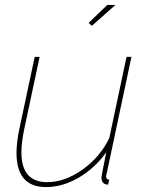

<svg xmlns="http://www.w3.org/2000/svg" viewBox="-20 -750 591 780"><path d="M353 -645 340 -657 416 -730H449ZM47 -129Q47 -172 59 -228L121 -519H141L79 -228Q67 -172 67 -131Q67 -10 172 -10Q243 -10 314.5 -60.5Q386 -111 424 -189L494 -519H514L418 -67Q417 -61 415 -52.5Q413 -44 412 -39.5Q411 -35 411 -34Q411 -20 424 -20L419 0Q413 0 407 -2Q392 -8 392 -29Q392 -36 412 -132Q366 -67 300 -28.5Q234 10 167 10Q47 10 47 -129Z"/></svg>

Font: Raleway-v4020 Thin
Style: Italic
Weight: 250
Italic angle: -12°
Designer: Matt McInerney, Pablo Impallari, Rodrigo Fuenzalida
Foundry: Matt McInerney, Pablo Impallari, Rodrigo Fuenzalida
Version: Version 4.020;PS 004.020;hotconv 1.0.88;makeotf.lib2.5.64775